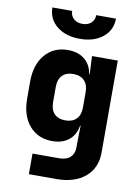

<svg xmlns="http://www.w3.org/2000/svg" viewBox="-102 -853 805 1101"><g transform="rotate(10 300.0 -302.5)"><path d="M145 180V60H300Q342 60 364.5 39Q387 18 387 -19V-40L389 -145H386Q377 -90 339.5 -60Q302 -30 243 -30Q160 -30 110 -88Q60 -146 60 -245V-345Q60 -443 110 -501.5Q160 -560 243 -560Q302 -560 339.5 -530Q377 -500 386 -445H389L384 -550H534V-14Q534 76 472.5 128Q411 180 305 180ZM297 -160Q338 -160 361 -183.5Q384 -207 384 -250V-340Q384 -383 361 -406.5Q338 -430 297 -430Q255 -430 232.5 -406.5Q210 -383 210 -340V-250Q210 -207 232.5 -183.5Q255 -160 297 -160ZM297 -635Q215 -635 163.5 -676.5Q112 -718 112 -785H227Q227 -757 246.5 -739.5Q266 -722 297 -722Q329 -722 348 -739.5Q367 -757 367 -785H482Q482 -718 431 -676.5Q380 -635 297 -635Z"/></g></svg>

Font: NKDuy Mono ExtraBold
Style: Regular
Weight: 800
Monospace: yes
Designer: NKDuy
Foundry: NKDuy
Version: Version 2.251; ttfautohint (v1.8.4.7-5d5b)